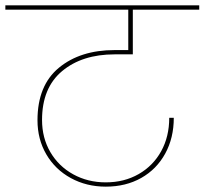

<svg xmlns="http://www.w3.org/2000/svg" viewBox="-55 -760 764 717"><path d="M373 -557Q252 -557 177 -494.5Q102 -432 102 -312Q102 -245 133 -192Q164 -139 218.5 -109Q273 -79 340 -79Q409 -79 463 -110Q517 -141 547 -195.5Q577 -250 577 -320H594Q594 -245 562 -186.5Q530 -128 472.5 -95.5Q415 -63 340 -63Q268 -63 209.5 -95Q151 -127 118 -183.5Q85 -240 85 -311Q85 -441 165 -507Q245 -573 373 -573H424V-724H-35V-740H689V-724H441V-557Z"/></svg>

Font: Fz Poppins Thin
Style: Regular
Weight: 100
Designer: Ninad Kale (Devanagari), Jonny Pinhorn (Latin)
Foundry: Indian Type Foundry
Version: Vit hóa bi Vntype.Com & FontZin.Com